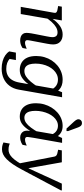

<svg xmlns="http://www.w3.org/2000/svg" viewBox="650 -1448 1033 2374"><g transform="rotate(90 1167.0 -260.5)"><path d="M64 0H153L216 -364L210 -377L232 -508H62L54 -462L68 -460Q93 -457 109.5 -452Q126 -447 133.5 -438.5Q141 -430 138 -415ZM489 -161 520 -325Q525 -349 527 -368.5Q529 -388 529 -401Q529 -457 496 -487.5Q463 -518 407 -518Q356 -518 314 -493Q272 -468 234 -422Q196 -376 159 -315L183 -290Q218 -346 251.5 -382.5Q285 -419 316.5 -437Q348 -455 380 -455Q412 -455 425.5 -438Q439 -421 439 -392Q439 -380 436.5 -363.5Q434 -347 429 -321L401 -179Q395 -150 392 -130.5Q389 -111 387.5 -97.5Q386 -84 386 -71Q386 -45 398 -27.5Q410 -10 431 -1.5Q452 7 479 7Q499 7 516.5 3Q534 -1 548.5 -8Q563 -15 573 -22L583 -74Q578 -72 565.5 -67Q553 -62 538 -57.5Q523 -53 508 -53Q492 -53 484 -60Q476 -67 476 -80Q476 -88 477.5 -98.5Q479 -109 482 -124.5Q485 -140 489 -161Z M1000 17 1081 -440 1091 -439 1120 -511H1182L1088 24Q1076 92 1040 139.5Q1004 187 949.5 211.5Q895 236 829 236Q778 236 735.5 224Q693 212 662.5 190.5Q632 169 615 143L630 60H722L701 179Q690 178 682.5 169.5Q675 161 671 147Q667 133 666.5 117Q666 101 669 86Q684 115 706 136Q728 157 759 168Q790 179 832 179Q876 179 910 162Q944 145 967 109Q990 73 1000 17ZM1145 -377 1100 -321Q1096 -364 1078 -395Q1060 -426 1031 -443Q1002 -460 963 -460Q929 -460 899 -445.5Q869 -431 844.5 -405Q820 -379 802.5 -344.5Q785 -310 775.5 -269Q766 -228 766 -184Q766 -138 776 -107Q786 -76 806.5 -60.5Q827 -45 858 -45Q892 -45 924 -65Q956 -85 989.5 -124Q1023 -163 1059 -221L1084 -192Q1047 -128 1010.5 -82Q974 -36 934 -12Q894 12 844 12Q792 12 753 -11Q714 -34 693 -79Q672 -124 672 -191Q672 -244 686 -292.5Q700 -341 726.5 -382Q753 -423 789.5 -453.5Q826 -484 870.5 -501Q915 -518 966 -518Q1005 -518 1034.5 -507.5Q1064 -497 1085.5 -478Q1107 -459 1121.5 -433Q1136 -407 1145 -377Z M1699 -377 1658 -321Q1654 -364 1638 -395Q1622 -426 1595.5 -443Q1569 -460 1534 -460Q1503 -460 1475.5 -445.5Q1448 -431 1425 -405Q1402 -379 1385.5 -344Q1369 -309 1359.5 -267.5Q1350 -226 1350 -182Q1350 -137 1359.5 -106.5Q1369 -76 1388 -60.5Q1407 -45 1435 -45Q1468 -45 1497.5 -65.5Q1527 -86 1557.5 -126.5Q1588 -167 1622 -227L1646 -199Q1611 -132 1577.5 -85Q1544 -38 1507 -13Q1470 12 1421 12Q1371 12 1334 -10.5Q1297 -33 1276.5 -77.5Q1256 -122 1256 -189Q1256 -242 1270 -290.5Q1284 -339 1309.5 -380.5Q1335 -422 1370 -453Q1405 -484 1447 -501Q1489 -518 1536 -518Q1583 -518 1615.5 -499.5Q1648 -481 1668.5 -449.5Q1689 -418 1699 -377ZM1746 -511 1684 -161Q1681 -140 1678.5 -124.5Q1676 -109 1674.5 -98Q1673 -87 1673 -80Q1673 -67 1681 -60Q1689 -53 1705 -53Q1728 -53 1750 -62Q1772 -71 1780 -74L1770 -22Q1760 -15 1746 -8Q1732 -1 1715.5 3Q1699 7 1679 7Q1655 7 1636 -3Q1617 -13 1606 -31.5Q1595 -50 1595 -77Q1595 -91 1597 -107.5Q1599 -124 1604 -152L1590 -124L1642 -425L1648 -430L1686 -511ZM1560 -695Q1552 -718 1544 -731.5Q1536 -745 1525.5 -751Q1515 -757 1500 -757Q1480 -757 1467 -744.5Q1454 -732 1454 -713Q1454 -704 1458 -695Q1462 -686 1468.5 -677Q1475 -668 1484 -658L1569 -566H1600V-586Z M2003 34 2046 0 2065 -64 1986 -508H1839L1831 -462L1842 -460Q1866 -456 1881 -451Q1896 -446 1904.5 -438Q1913 -430 1916 -415ZM2043 -58 2039 -64Q2007 -1 1979 41Q1951 83 1926 107Q1901 131 1877.5 141Q1854 151 1831 151Q1799 151 1779.5 144.5Q1760 138 1755 136L1741 214Q1746 217 1769 224.5Q1792 232 1826 232Q1858 232 1888.5 217.5Q1919 203 1949 173Q1979 143 2011 96Q2043 49 2077 -15Q2103 -63 2128.5 -111.5Q2154 -160 2180 -208.5Q2206 -257 2231.5 -305Q2257 -353 2282.5 -401.5Q2308 -450 2334 -498V-508H2250Q2224 -452 2198 -395.5Q2172 -339 2146.5 -283Q2121 -227 2095 -170.5Q2069 -114 2043 -58Z"/></g></svg>

Font: Roboto Serif 20pt
Style: Italic
Weight: 400
Italic angle: -10°
Designer: Greg Gazdowicz
Foundry: Commercial Type
Version: Version 1.008